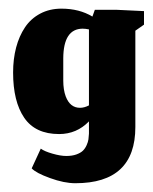

<svg xmlns="http://www.w3.org/2000/svg" viewBox="-20 -306 353 444"><path d="M154.3 117.7Q293 117.7 293 -12.3V-235L313 -249V-280.3L250.3 -283.3H199.3L193.7 -267.7Q163.3 -286 122 -286Q94.7 -286 73 -274.5Q51.3 -263 37.8 -242.8Q24.3 -222.7 17.3 -196.2Q10.3 -169.7 10.3 -138.3Q10.3 -71.3 36 -33.7Q61.7 4 116.7 4Q157.3 4 185.7 -25.3V3Q185.3 10.3 184.5 16.3Q183.7 22.3 180.3 29.8Q177 37.3 171.7 42.5Q166.3 47.7 156.5 51.2Q146.7 54.7 133.3 54.7Q120 54.7 101.3 49.3Q82.7 44 74.3 37.7L53.3 83.3Q63 94 95.7 105.8Q128.3 117.7 154.3 117.7ZM165 -56.7Q142 -56.7 132 -83Q126.3 -98.3 126.3 -119.7V-171.3Q126.7 -239.3 171 -239.7Q177.7 -239.7 185.7 -238V-62.3Q175 -56.7 165 -56.7Z"/></svg>

Font: Jomhuria
Style: Regular
Weight: 400
Designer: Arabic design by Kourosh Beigpour, Latin design by Eben Sorkin, engineering by Lasse Fister and Khaled Hosney
Version: Version 1.0010